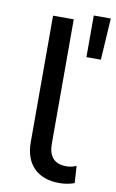

<svg xmlns="http://www.w3.org/2000/svg" viewBox="-88 -823 530 877"><g transform="rotate(10 176.5 -384.5)"><path d="M133 -36.5C161 -8.2 200.7 6 252 6C276 6 299 2 321 -6L316 -85C301.3 -78.3 285.7 -75 269 -75C241.7 -75 221.2 -82.7 207.5 -98C193.8 -113.3 187 -135.3 187 -164V-742H91V-156C91 -104.7 105 -64.8 133 -36.5ZM274 -775V-582H341L353 -775Z"/></g></svg>

Font: ICO Headline
Style: Regular
Weight: 500
Designer: Julieta Ulanovsky
Foundry: Julieta Ulanovsky
Version: Version 7.200